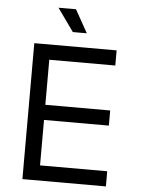

<svg xmlns="http://www.w3.org/2000/svg" viewBox="-59 -939 731 985"><g transform="rotate(5 306.0 -446.0)"><path d="M94 -700H518V-622H178V-390H512V-312H178V-78H524V0H94ZM292 -892 358 -774H286L202 -892Z"/></g></svg>

Font: Space Mono
Style: Regular
Weight: 400
Monospace: yes
Designer: Colophon Foundry / Benjamin Critton
Foundry: Colophon Foundry
Version: Version 1.000;PS 1.003;hotconv 1.0.81;makeotf.lib2.5.63406